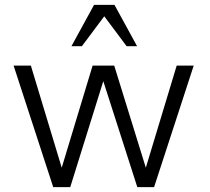

<svg xmlns="http://www.w3.org/2000/svg" viewBox="-20 -770 864 790"><path d="M707 -500 580 -80 450 -500H361L234 -80L107 -500H36L199 0H269L405 -436L545 0H614L777 -500ZM274 -580H317L409 -703L501 -580H544L451 -750H367Z"/></svg>

Font: Perun Light
Style: Regular
Weight: 300
Foundry: Copyright (c) Stefan Peev, Context Ltd, 2016
Version: Version 1.089